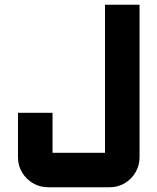

<svg xmlns="http://www.w3.org/2000/svg" viewBox="-20 -644 666 812"><path d="M184 148Q149.6 148 120.6 131.4Q91.5 114.9 73.8 86Q56.1 57 56.1 22.1V-166.9H202.2V19.4Q198 15 193.7 10.8Q189.4 6.6 185.3 2.2H441.3Q436.9 6.6 432.7 10.8Q428.5 15 424.1 19.4V-624H570.2V21.1Q570.2 55.2 553.5 84.1Q536.8 113.1 508 130.5Q479.2 148 443.3 148Z"/></svg>

Font: Mada
Style: Regular
Weight: 400
Designer: Khaled Hosny
Version: Version 1.5